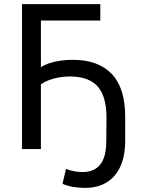

<svg xmlns="http://www.w3.org/2000/svg" viewBox="-20 -725 684 934"><path d="M393 189Q362 189 334 184Q306 179 284 169L301 97Q320 104 340.5 108Q361 112 382 112Q438 112 467.5 75.5Q497 39 497 -39L498 -153Q498 -256 455 -304.5Q412 -353 320 -353Q293 -353 267.5 -348.5Q242 -344 220 -336Q198 -328 179 -315V0H87V-705H468V-625H179V-398Q197 -410 221.5 -418Q246 -426 275 -430Q304 -434 334 -434Q458 -434 523.5 -365.5Q589 -297 589 -158V-41Q589 34 565.5 85Q542 136 498.5 162.5Q455 189 393 189Z"/></svg>

Font: Nunito Sans 10pt SemiCondensed Medium
Style: Regular
Weight: 500
Width: 4
Designer: Vernon Adams
Foundry: Vernon Adams
Version: Version 3.101;gftools[0.9.27]